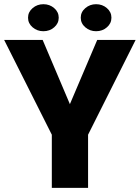

<svg xmlns="http://www.w3.org/2000/svg" viewBox="-22 -903 672 923"><path d="M183.1 -710.9 314 -402.3 445.3 -710.9H629.9L401.4 -255.4V0H227.1V-255.4L-2 -710.9ZM112.8 -817.9Q112.8 -845.2 134.8 -864Q156.7 -882.8 186.5 -882.8Q216.8 -882.8 238.5 -864Q260.3 -845.2 260.3 -817.9Q260.3 -790.5 238.5 -771.7Q216.8 -752.9 186.5 -752.9Q156.7 -752.9 134.8 -771.7Q112.8 -790.5 112.8 -817.9ZM366.2 -817.9Q366.2 -845.2 388.2 -864Q410.2 -882.8 439.9 -882.8Q470.2 -882.8 491.9 -864Q513.7 -845.2 513.7 -817.9Q513.7 -790.5 491.9 -771.7Q470.2 -752.9 439.9 -752.9Q410.2 -752.9 388.2 -771.7Q366.2 -790.5 366.2 -817.9Z"/></svg>

Font: Vazirmatn FD Black
Style: Regular
Weight: 900
Designer: Saber Rastikerdar
Foundry: Saber Rastikerdar
Version: Version 33.003